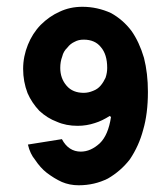

<svg xmlns="http://www.w3.org/2000/svg" viewBox="-20 -551 484 571"><path d="M405.8 -165C415 -196.3 419.9 -233.9 419.9 -277.8C419.9 -314.5 416 -348.1 408.2 -378.9C398.9 -410.6 386.2 -437.5 371.1 -459C354.5 -481 334 -499 310.1 -512.2C283.2 -524.4 254.9 -530.8 225.1 -530.8C200.2 -530.8 177.7 -525.9 157.2 -516.1C137.2 -507.3 118.2 -494.1 101.1 -477.1C84.5 -460 71.8 -439.9 63 -418C53.7 -395 48.8 -371.1 48.8 -346.2C48.8 -320.8 53.2 -296.9 62 -273.9C70.3 -254.9 82 -237.3 97.2 -221.2C113.3 -206.5 130.4 -195.8 148.9 -189C167.5 -180.7 188 -176.8 210.9 -176.8C229 -176.8 246.1 -179.7 262.2 -185.1C276.9 -189.5 291.5 -196.8 306.2 -206.1L310.1 -203.1C304.7 -167 293.5 -141.1 276.9 -125C258.8 -108.4 240.2 -100.1 220.2 -100.1C196.3 -100.1 177.2 -112.3 164.1 -137.2L63 -121.1C67.4 -102.1 74.7 -87.4 84 -76.2C94.7 -60.1 106.4 -46.9 119.1 -37.1C133.3 -26.4 147.9 -17.1 164.1 -9.8C179.2 -3.4 195.8 0 213.9 0C245.6 0 274.4 -6.8 300.8 -20C326.2 -34.7 348.1 -53.7 366.2 -77.1C384.3 -104 397.5 -133.3 405.8 -165ZM279.8 -411.1C292.5 -396.5 298.8 -376 298.8 -349.1C298.8 -339.8 297.4 -330.1 293.9 -319.8C290 -311.5 285.2 -303.2 278.8 -295.9C273.4 -289.6 266.1 -284.2 256.8 -280.8C247.6 -276.9 238.3 -274.9 229 -274.9C207.5 -274.9 190.4 -281.7 178.2 -295.9C165.5 -310.5 159.2 -328.1 159.2 -349.1C159.2 -361.3 161.1 -372.6 165 -382.8C167.5 -393.6 172.9 -402.3 180.2 -409.2C186 -417 193.4 -422.9 202.1 -426.8C210 -431.2 218.8 -433.1 229 -433.1C251 -433.1 268.1 -425.8 279.8 -411.1Z"/></svg>

Font: Ya Modern Pro
Style: Bold
Weight: 700
Designer: Yahyaalaswadi
Foundry: Yahyaalaswadi
Version: Version 1.000;September 23, 2024;FontCreator 15.0.0.2974 64-